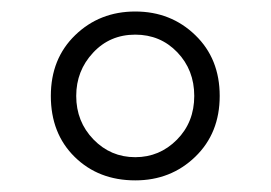

<svg xmlns="http://www.w3.org/2000/svg" viewBox="-20 -744 468 332"><path d="M67.9 -578.1Q67.9 -642.6 110.1 -683.3Q152.3 -724.1 213.9 -724.1Q275.4 -724.1 317.6 -683.3Q359.9 -642.6 359.9 -578.1Q359.9 -513.7 317.6 -472.9Q275.4 -432.1 213.9 -432.1Q150.4 -432.1 109.1 -472.7Q67.9 -513.2 67.9 -578.1ZM111.8 -578.1Q111.8 -533.7 141.6 -502.9Q171.4 -472.2 213.9 -472.2Q255.9 -472.2 285.9 -502.4Q315.9 -532.7 315.9 -578.1Q315.9 -623 286.6 -653.6Q257.3 -684.1 213.9 -684.1Q169.9 -684.1 140.9 -652.8Q111.8 -621.6 111.8 -578.1Z"/></svg>

Font: Zoram GWeb Light
Style: Regular
Weight: 300
Foundry: Ascender Corporation
Version: Version 1.000